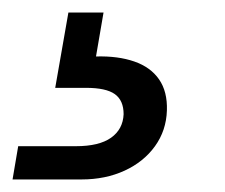

<svg xmlns="http://www.w3.org/2000/svg" viewBox="-109 -27 358 306"><path d="M-89 259 -80 206H12Q49 206 68 192.5Q87 179 88 155Q88 133 74 123Q60 113 28 113H-21L0 -7H56L44 63Q79 62 105 71Q131 80 144.5 99.5Q158 119 157 149Q156 181 138 206Q120 231 89.5 245Q59 259 21 259Z"/></svg>

Font: DM Sans 18pt
Style: Italic
Weight: 400
Italic angle: -10°
Designer: Colophon Foundry, Jonny Pinhorn
Foundry: Colophon Foundry
Version: Version 4.004;gftools[0.9.30]